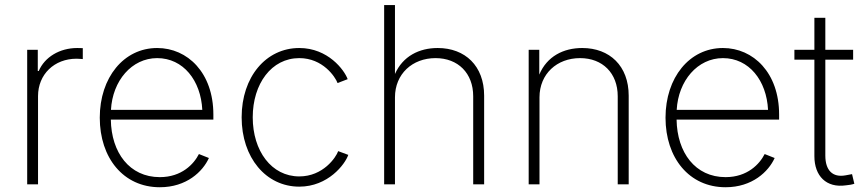

<svg xmlns="http://www.w3.org/2000/svg" viewBox="-20 -748 3506 779"><path d="M90.3 0H134.3V-357.9C134.3 -446.3 200.2 -509.8 290.5 -509.8C302.2 -509.8 312 -508.3 315.9 -508.3V-552.7L293.5 -553.2C221.7 -553.2 161.1 -516.1 137.2 -460H133.3V-545.9H90.3Z M628.4 11.7C736.8 11.7 802.7 -51.8 827.6 -106.9L787.1 -123C766.6 -82.5 717.3 -29.3 628.4 -29.3C505.4 -29.3 431.6 -128.9 429.7 -262.7H845.7V-283.2C845.7 -452.6 741.2 -553.2 617.7 -553.2C481.9 -553.2 384.8 -433.1 384.8 -270.5C384.8 -107.4 480.5 11.7 628.4 11.7ZM430.2 -302.2C436.5 -420.4 514.6 -512.2 617.7 -512.2C723.6 -512.2 794.9 -421.4 800.8 -302.2Z M1194.3 9.3C1311 9.3 1379.9 -81.1 1393.1 -119.6L1352.1 -134.8C1343.3 -109.4 1291 -32.2 1194.3 -32.2C1081.5 -32.2 1005.4 -135.7 1005.4 -272C1005.4 -408.2 1081.5 -512.2 1194.3 -512.2C1290 -512.2 1340.3 -436 1349.6 -411.1L1390.6 -426.8C1377 -464.4 1310.5 -553.2 1194.3 -553.2C1059.1 -553.2 960.4 -436 960.4 -272C960.4 -108.4 1059.1 9.3 1194.3 9.3Z M1582.5 -353C1582.5 -448.2 1653.3 -512.2 1747.1 -512.2C1838.4 -512.2 1899.9 -451.2 1899.9 -357.4V0H1944.3V-359.9C1944.3 -480.5 1867.2 -553.2 1755.9 -553.2C1680.7 -553.2 1614.3 -520 1582.5 -447.8V-727.5H1538.6V0H1582.5Z M2168.9 -353C2168.9 -448.2 2239.7 -512.2 2333.5 -512.2C2424.8 -512.2 2486.3 -451.2 2486.3 -357.4V0H2530.8V-359.9C2530.8 -480.5 2453.6 -553.2 2342.3 -553.2C2266.1 -553.2 2199.2 -519.5 2168 -445.3V-545.9H2125V0H2168.9Z M2923.8 11.7C3032.2 11.7 3098.1 -51.8 3123 -106.9L3082.5 -123C3062 -82.5 3012.7 -29.3 2923.8 -29.3C2800.8 -29.3 2727.1 -128.9 2725.1 -262.7H3141.1V-283.2C3141.1 -452.6 3036.6 -553.2 2913.1 -553.2C2777.3 -553.2 2680.2 -433.1 2680.2 -270.5C2680.2 -107.4 2775.9 11.7 2923.8 11.7ZM2725.6 -302.2C2731.9 -420.4 2810.1 -512.2 2913.1 -512.2C3019 -512.2 3090.3 -421.4 3096.2 -302.2Z M3284.2 -675.8V-545.9H3203.1V-505.9H3284.2V-114.3C3284.2 -34.2 3332.5 15.6 3412.6 3.9C3423.8 2.9 3436.5 1 3446.3 -2.4L3437 -41.5C3428.2 -39.6 3418 -37.6 3410.6 -36.6C3357.9 -26.9 3328.6 -57.1 3328.6 -116.7V-505.9H3441.4V-545.9H3328.6V-675.8Z"/></svg>

Font: Raveo ExtraLight
Style: Regular
Weight: 200
Designer: Jakub Foglar, Rasmus Andersson (Inter)
Foundry: Jakubfoglar.com
Version: Version 1.100;Glyphs 3.2.3 (3260)